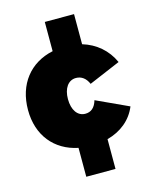

<svg xmlns="http://www.w3.org/2000/svg" viewBox="-128 -801 856 1053"><g transform="rotate(-15 300.0 -274.5)"><path d="M314 -170C270 -170 242 -210 242 -272C242 -333 270 -373 314 -373C346 -373 370 -354 384 -321L563 -397C530 -470 471 -520 395 -543V-714H229V-548C97 -520 15 -417 15 -271C15 -127 97 -26 229 1V165H395V-4C474 -25 534 -74 563 -145L381 -229C369 -188 346 -170 314 -170Z"/></g></svg>

Font: Montserrat-Arabic Black
Style: Regular
Weight: 900
Designer: Mohamed Gaber
Foundry: Kief Type Foundry
Version: Version 5.008;PS 005.008;hotconv 1.0.88;makeotf.lib2.5.64775